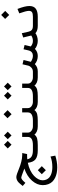

<svg xmlns="http://www.w3.org/2000/svg" viewBox="1126 -1794 1002 3294"><g transform="rotate(-90 1627.0 -147.0)"><path d="M285.6 69.3 354 1 423.3 69.3 354 138.7ZM238.3 -367.7Q273.4 -367.7 392.6 -317.4Q437 -298.8 498.5 -283Q560.1 -267.1 613.3 -266.6H648.4L630.9 -183.1H589.4Q576.2 -183.1 541 -180.2Q550.8 -130.4 588.1 -106.9Q625.5 -83.5 697.3 -83.5V0Q587.9 0 539.6 -39.8Q491.2 -79.6 481.4 -170.9Q411.1 -156.7 352.8 -128.4Q294.4 -100.1 257.6 -64.9Q220.7 -29.8 200.7 8.1Q180.7 45.9 180.7 82Q180.7 118.2 193.6 147.7Q206.5 177.2 227.8 196Q249 214.8 279.3 227.5Q334 250 409.2 250Q509.8 250 588.4 218.3L604 300.8Q501.5 334 400.9 334Q297.9 334 224.6 297.9Q185.5 278.8 157.7 250.5Q129.9 222.2 113.8 179.9Q97.7 137.7 97.7 85Q97.7 -10.7 173.6 -97.9Q249.5 -185.1 381.8 -230Q358.9 -238.3 316.9 -254.4Q241.7 -283.2 229 -283.2H226.6Q211.4 -283.2 191.4 -268.1Q171.4 -252.9 136.7 -212.4L83.5 -258.3Q128.4 -314.5 145.5 -330.1Q183.6 -365.2 231 -367.7Z M886.2 -515.1 949.7 -579.1 1014.6 -515.1 950.2 -450.2ZM727.1 -515.1 792 -579.1 856.4 -515.1 792 -450.2ZM696.3 -83.5H783.2Q924.8 -83.5 924.8 -169.9V-267.6H999V-169.9Q999 -130.4 1032.5 -106.9Q1065.9 -83.5 1105.5 -83.5H1118.2V0H1105.5Q1055.2 0 1018.8 -16.1Q982.4 -32.2 965.8 -57.6Q937.5 -21.5 895.8 -10.7Q854 0 783.2 0H696.3Q681.2 0 668.5 -12.7Q655.8 -25.4 655.8 -41.7Q655.8 -58.1 668 -70.8Q680.2 -83.5 696.3 -83.5Z M1246.1 -519 1314.5 -586.9 1383.8 -517.6 1314.5 -449.2ZM1116.7 -83.5H1203.6Q1345.2 -83.5 1345.2 -169.9V-267.6H1419.4V-169.9Q1419.4 -130.4 1452.9 -106.9Q1486.3 -83.5 1525.9 -83.5H1538.6V0H1525.9Q1475.6 0 1439.2 -16.1Q1402.8 -32.2 1386.2 -57.6Q1357.9 -21.5 1316.2 -10.7Q1274.4 0 1203.6 0H1116.7Q1101.6 0 1088.9 -12.7Q1076.2 -25.4 1076.2 -41.7Q1076.2 -58.1 1088.4 -70.8Q1100.6 -83.5 1116.7 -83.5Z M1727.1 -515.1 1790.5 -579.1 1855.5 -515.1 1791 -450.2ZM1567.9 -515.1 1632.8 -579.1 1697.3 -515.1 1632.8 -450.2ZM1537.1 -83.5H1624Q1765.6 -83.5 1765.6 -169.9V-267.6H1839.8V-169.9Q1839.8 -130.4 1873.3 -106.9Q1906.7 -83.5 1946.3 -83.5H1959V0H1946.3Q1896 0 1859.6 -16.1Q1823.2 -32.2 1806.6 -57.6Q1778.3 -21.5 1736.6 -10.7Q1694.8 0 1624 0H1537.1Q1522 0 1509.3 -12.7Q1496.6 -25.4 1496.6 -41.7Q1496.6 -58.1 1508.8 -70.8Q1521 -83.5 1537.1 -83.5Z M1958.5 -83.5H2042.5Q2084 -83.5 2112.1 -108.2Q2140.1 -132.8 2147 -159.2L2170.9 -261.7L2245.1 -244.1L2213.4 -118.2Q2267.1 -83.5 2317.9 -83.5Q2351.6 -83.5 2375.7 -102.1Q2399.9 -120.6 2409.2 -159.2L2428.7 -244.1L2502.4 -226.1L2477.1 -120.1Q2519.5 -83.5 2572 -83.5Q2624.5 -83.5 2664.6 -111.8L2630.9 -250L2704.1 -273.9L2730 -159.2Q2737.8 -121.6 2760.7 -102.5Q2783.7 -83.5 2832 -83.5H2868.7V0H2832Q2747.1 0 2704.1 -40Q2682.1 -22.5 2646.7 -11.2Q2611.3 0 2572.8 0Q2534.2 0 2495.1 -14.2Q2456.1 -28.3 2435.1 -49.3Q2387.2 0 2312 0Q2273.4 0 2236.8 -13.2Q2200.2 -26.4 2174.3 -50.8Q2125.5 0 2049.3 0H1958.5Q1942.4 0 1929.7 -12.7Q1917 -25.4 1917 -41.5Q1917 -57.6 1929.7 -70.6Q1942.4 -83.5 1958.5 -83.5Z M2868.2 -83.5H2987.3Q3040.5 -83.5 3064 -98.6Q3087.4 -113.8 3087.4 -151.9Q3087.4 -199.2 3044.9 -316.9L3120.6 -348.1Q3170.9 -219.2 3170.9 -144.3Q3170.9 -69.3 3125 -34.7Q3079.1 0 2987.3 0H2868.2Q2852.1 0 2839.4 -12.7Q2826.7 -25.4 2826.7 -41.5Q2827.6 -57.6 2840.1 -70.6Q2852.5 -83.5 2868.2 -83.5ZM2949.2 -560.1 3017.6 -627.9 3086.9 -558.6 3017.6 -490.2Z"/></g></svg>

Font: GanjNamehSans
Style: Regular
Weight: 400
Designer: Mohammad Saleh Souzanchi
Foundry: http://font-store.ir
Version: Version:0.0.4;RFB:1.2.5;Building:2016-12-11 09:43:53.670092